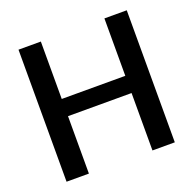

<svg xmlns="http://www.w3.org/2000/svg" viewBox="-116 -762 886 880"><g transform="rotate(-20 327.0 -322.0)"><path d="M63 -644H172V-364H482V-644H591V0H482V-280H172V0H63Z"/></g></svg>

Font: Kanit
Style: Regular
Weight: 400
Designer: Katatrad Team
Foundry: Cadson Demak
Version: Version 1.001